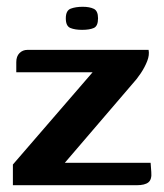

<svg xmlns="http://www.w3.org/2000/svg" viewBox="-20 -546 482 566"><path d="M171 -66H424L426 -39Q428 -17 417.5 -8.5Q407 0 383 0H18V-61L253 -333H28V-363Q28 -380 37.5 -389.5Q47 -399 61 -399H418Q421 -384 414 -366Q407 -348 395 -330Q383 -312 369 -297ZM222 -458Q201 -458 187.5 -463.5Q174 -469 174 -492Q174 -515 188.5 -520.5Q203 -526 224 -526Q244 -526 256.5 -520Q269 -514 269 -492Q269 -469 256.5 -463.5Q244 -458 222 -458Z"/></svg>

Font: Genos SemiBold
Style: Regular
Weight: 600
Designer: Robert E. Leuschke
Foundry: Robert E. Leuschke
Version: Version 1.010